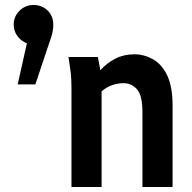

<svg xmlns="http://www.w3.org/2000/svg" viewBox="-20 -751 773 771"><path d="M51 -412 88 -577Q66 -585 50.5 -605.5Q35 -626 35 -652Q35 -685 58.5 -708Q82 -731 114 -731Q148 -731 171 -709Q194 -687 194 -651Q194 -627 185.5 -601.5Q177 -576 165 -541L122 -412ZM255 -522H373L383 -469Q409 -498 443 -515.5Q477 -533 520 -533Q558 -533 593.5 -513.5Q629 -494 651 -449Q673 -404 673 -327V0H552V-300Q552 -367 530.5 -392Q509 -417 476 -417Q453 -417 430 -409Q407 -401 388 -384V0H267V-398Q267 -419 266 -436Q265 -453 262 -474Z"/></svg>

Font: Radio Canada Condensed SemiBold
Style: Regular
Weight: 600
Width: 3
Designer: Charles Daoud, Etienne Aubert Bonn, Alexandre Saumier Demers, Jacques Le Bailly
Foundry: Radio-Canada
Version: Version 2.104; ttfautohint (v1.8.4.7-5d5b);gftools[0.9.28.de